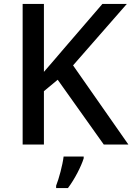

<svg xmlns="http://www.w3.org/2000/svg" viewBox="-20 -734 672 975"><path d="M632 0 351 -402 624 -714H500L307 -490C273 -449 237 -409 203 -369V-714H95V0H203V-271L273 -329L507 0ZM405 70V61H303C298 104 279 174 265 209V221H325C360 175 393 109 405 70Z"/></svg>

Font: Noto Sans Bassa Vah Medium
Style: Regular
Weight: 500
Designer: Monotype Design Team
Foundry: Monotype Imaging Inc.
Version: Version 2.002